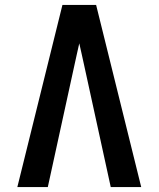

<svg xmlns="http://www.w3.org/2000/svg" viewBox="-20 -755 640 775"><path d="M50 0 232 -735H368L550 0H427L320 -490Q315 -513 310 -535.5Q305 -558 300 -580Q295 -558 290 -535.5Q285 -513 280 -490L173 0Z"/></svg>

Font: Iosevka Extended
Style: Bold
Weight: 700
Width: 7
Monospace: yes
Designer: Belleve Invis
Foundry: Belleve Invis
Version: Version 32.5.0; ttfautohint (v1.8.4)